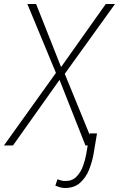

<svg xmlns="http://www.w3.org/2000/svg" viewBox="-35 -731 598 965"><path d="M146.5 -710.9 272 -394 496.6 -710.9H543L290.5 -359.9L437.5 0H394.5L264.2 -329.6L30.3 0H-15.1L246.1 -364.7L102.5 -710.9ZM416 -60.5H452.6L435.1 43.5Q428.2 83 412.4 122.6Q396.5 162.1 366.9 188.2Q337.4 214.4 289.6 213.9Q276.4 213.4 265.4 210Q254.4 206.5 243.2 202.1L253.9 169.9Q263.2 173.8 273.2 176.3Q283.2 178.7 293 178.7Q327.6 179.2 349.1 157.2Q370.6 135.3 382.1 103.8Q393.6 72.3 398.4 43.5Z"/></svg>

Font: Roboto Condensed ExtraLight
Style: Italic
Weight: 250
Italic angle: -12°
Designer: Christian Robertson
Foundry: Google
Version: Version 3.008; 2023